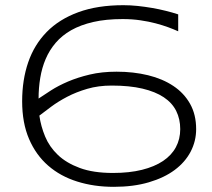

<svg xmlns="http://www.w3.org/2000/svg" viewBox="-20 -703 813 736"><path d="M450.2 -629.9Q386.2 -629.9 337.4 -618.7Q288.6 -607.4 252.9 -587.2Q217.3 -566.9 193.4 -538.8Q169.4 -510.7 155 -476.8Q140.6 -442.9 134.3 -404.5Q127.9 -366.2 127.9 -325.2Q147.9 -338.9 175.8 -356.7Q203.6 -374.5 240.7 -390.4Q277.8 -406.2 324 -417.2Q370.1 -428.2 426.8 -428.2Q491.7 -428.2 547.6 -414.6Q603.5 -400.9 644.5 -373.5Q685.5 -346.2 708.7 -304.9Q731.9 -263.7 731.9 -208Q731.9 -162.1 710.9 -121.8Q689.9 -81.5 649.7 -51.5Q609.4 -21.5 550.5 -4.2Q491.7 13.2 416 13.2Q340.3 13.2 275.9 -7.1Q211.4 -27.3 164.6 -68.1Q117.7 -108.9 91.3 -170.4Q64.9 -231.9 64.9 -314.9Q64.9 -396.5 88.1 -464.1Q111.3 -531.7 159.2 -580.6Q207 -629.4 280.3 -656.2Q353.5 -683.1 453.1 -683.1Q480 -683.1 507.8 -680.2Q535.6 -677.2 562.5 -672.6Q589.4 -668 615 -661.6Q640.6 -655.3 663.1 -647.9V-583Q647 -590.3 625.2 -598.4Q603.5 -606.4 576.7 -613.5Q549.8 -620.6 518.1 -625.2Q486.3 -629.9 450.2 -629.9ZM408.2 -375Q356.9 -375 314.5 -362.5Q272 -350.1 237.5 -332Q203.1 -314 176.5 -294.2Q149.9 -274.4 130.9 -259.8Q136.7 -218.8 153.1 -179.4Q169.4 -140.1 201.9 -109.1Q234.4 -78.1 285.9 -59.1Q337.4 -40 413.1 -40Q476.1 -40 524.2 -52Q572.3 -64 605 -85.9Q637.7 -107.9 654.3 -138.9Q670.9 -169.9 670.9 -208Q670.9 -246.6 655.5 -277.6Q640.1 -308.6 607.9 -330.1Q575.7 -351.6 526.1 -363.3Q476.6 -375 408.2 -375Z"/></svg>

Font: Syncopate
Style: Regular
Weight: 300
Width: 7
Designer: Astigmatic (AOETI)
Foundry: Astigmatic (AOETI)
Version: Version 001.000